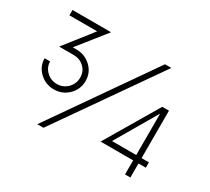

<svg xmlns="http://www.w3.org/2000/svg" viewBox="-144 -997 1361 1244"><g transform="rotate(30 536.0 -374.5)"><path d="M226.2 -246.2Q163.8 -246.2 119.4 -288.8Q75 -331.2 75 -391.2H116.2Q116.2 -347.5 148.8 -316.9Q181.2 -286.2 226.2 -286.2Q272.5 -286.2 305 -318.8Q337.5 -351.2 337.5 -397.5Q337.5 -443.8 305.6 -473.8Q273.8 -503.8 226.2 -503.8H118.8L282.5 -712.5H75V-752.5H363.8L197.5 -543.8H225Q288.8 -543.8 333.8 -501.2Q378.8 -458.8 378.8 -396.2Q378.8 -333.8 334.4 -290Q290 -246.2 226.2 -246.2ZM770 -747.5H817.5L293.8 2.5H247.5ZM997.5 -145V-105H942.5V0H902.5V-105H658.8L892.5 -500H942.5V-145ZM721.2 -145H902.5V-455Z"/></g></svg>

Font: Now Light
Style: Regular
Weight: 300
Designer: Alfredo Marco Pradil
Foundry: Alfredo Marco Pradil
Version: Version 1.002;PS 001.002;hotconv 1.0.88;makeotf.lib2.5.64775